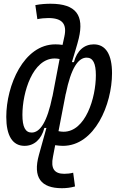

<svg xmlns="http://www.w3.org/2000/svg" viewBox="-20 -762 626 1016"><path d="M307.6 233.9C331.5 233.9 354.5 231 377 224.6L367.2 151.9C352.1 156.2 333.5 157.7 319.8 157.7C267.6 157.7 247.6 129.9 260.3 67.4L272 6.3C285.6 8.3 299.8 9.8 313 9.8C481 9.8 572.8 -209 572.8 -374.5C572.8 -472.2 540.5 -527.3 476.1 -527.3C426.3 -527.3 387.2 -494.6 371.1 -433.1H360.4C371.1 -470.2 389.2 -525.9 397 -559.6C425.3 -679.7 383.8 -742.2 247.6 -742.2C226.1 -742.2 195.3 -740.7 167 -734.9L177.7 -660.6C196.3 -664.6 218.3 -666.5 235.8 -666.5C309.6 -666.5 335 -635.3 320.8 -569.3L311 -524.4C298.3 -526.4 285.2 -527.3 272.9 -527.3C105 -527.3 13.2 -309.1 13.2 -143.6C13.2 -45.4 45.4 9.8 109.9 9.8C159.7 9.8 198.7 -23.4 214.8 -85H225.6C213.4 -40.5 191.9 37.6 186 57.6C152.3 178.2 197.8 233.9 307.6 233.9ZM289.6 -67.9 328.1 -267.1V-265.1C356 -403.3 394.5 -457 438.5 -457C472.2 -457 487.3 -426.8 487.3 -363.8C487.3 -244.1 432.6 -64.9 316.4 -64.9C308.1 -64.9 298.8 -65.9 289.6 -67.9ZM295.4 -449.7 257.3 -250V-252.4C229.5 -114.7 191.4 -60.5 147.5 -60.5C113.8 -60.5 98.6 -90.8 98.6 -154.3C98.6 -273.9 153.3 -452.6 269.5 -452.6C277.3 -452.6 286.1 -451.7 295.4 -449.7Z"/></svg>

Font: Cascadia Code PL SemiLight
Style: Italic
Weight: 350
Italic angle: -10°
Monospace: yes
Designer: Aaron Bell
Foundry: Saja Typeworks
Version: Version 2404.023